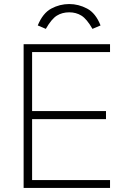

<svg xmlns="http://www.w3.org/2000/svg" viewBox="-20 -931 622 951"><path d="M97 0V-712H525V-673H139V-381H505V-341H139V-39H525V0ZM323 -911Q369 -911 411.5 -888.5Q454 -866 478 -805L438 -788Q410 -837 383.5 -853.5Q357 -870 323 -870Q288 -870 261.5 -853.5Q235 -837 207 -788L167 -805Q192 -866 234 -888.5Q276 -911 323 -911Z"/></svg>

Font: Muli ExtraLight
Style: Regular
Weight: 250
Designer: Vernon Adams
Foundry: Vernon Adams
Version: Version 2.100; ttfautohint (v1.8.1.43-b0c9)